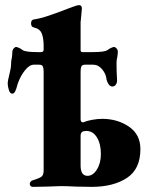

<svg xmlns="http://www.w3.org/2000/svg" viewBox="-20 -725 597 748"><path d="M96 -9Q96 -13 99.5 -17.5Q103 -22 109 -23Q135 -31 142.5 -37.5Q150 -44 150 -61V-446Q150 -459 147 -466Q144 -473 132 -473H112Q95 -473 78 -452Q61 -431 51 -404Q49 -400 46 -388Q43 -376 38.5 -368Q34 -360 28 -360Q19 -360 14.5 -374.5Q10 -389 10 -401Q10 -409 16 -433Q17 -438 20 -451Q23 -464 23 -472Q23 -489 26 -499Q28 -513 28 -521Q28 -530 33 -536Q38 -542 43 -542Q46 -542 54 -538.5Q62 -535 68 -530Q79 -522 126 -522H139Q150 -522 150 -531V-546Q150 -577 142.5 -595Q135 -613 112 -618Q101 -620 101 -634Q101 -647 111 -649Q137 -653 170 -664Q203 -675 249 -693Q258 -696 264 -698.5Q270 -701 274 -702Q283 -705 288 -705Q299 -705 299 -692L297 -669L294 -638V-529Q294 -522 301 -522H341Q388 -522 399 -530Q405 -535 413 -538.5Q421 -542 424 -542Q429 -542 434 -536.5Q439 -531 439 -523Q439 -515 437 -503Q434 -493 434 -479Q434 -444 436 -414V-410Q436 -402 431 -395Q426 -388 418 -388Q409 -388 403 -397Q397 -406 395 -416Q393 -437 378 -455Q363 -473 343 -473H312Q300 -473 297 -466Q294 -459 294 -446V-260Q294 -253 298 -250Q302 -247 306 -249Q317 -254 338 -258Q359 -262 378 -262Q438 -262 482.5 -231.5Q527 -201 527 -144Q527 -66 474 -31.5Q421 3 337 3L277 2Q239 0 217 0L161 2L108 3Q102 3 99 -0.5Q96 -4 96 -9ZM373 -125Q373 -165 357.5 -190Q342 -215 316 -215Q305 -215 300 -211Q294 -207 294 -195V-80Q294 -40 321 -40Q342 -40 357.5 -64.5Q373 -89 373 -125Z"/></svg>

Font: EB Garamond ExtraBold
Style: Regular
Weight: 800
Designer: Georg Duffner and Octavio Pardo
Foundry: Georg Duffner
Version: Version 1.000